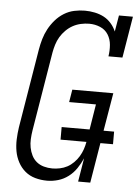

<svg xmlns="http://www.w3.org/2000/svg" viewBox="-53 -785 607 835"><g transform="rotate(5 250.0 -367.5)"><path d="M184 8Q157 8 132 1Q107 -6 88 -22Q69 -38 57 -60.5Q45 -83 40.5 -108Q36 -133 37 -159.5Q38 -186 42 -213L99 -558Q103 -581 109.5 -603.5Q116 -626 127.5 -647.5Q139 -669 155.5 -688Q172 -707 193 -720Q214 -733 237.5 -738Q261 -743 284 -743Q306 -743 327.5 -738.5Q349 -734 367 -724.5Q385 -715 399 -699Q413 -683 421 -664L433 -735H494L464 -554H403Q407 -579 405 -604Q403 -629 390.5 -649Q378 -669 355.5 -678.5Q333 -688 308 -688H307Q290 -688 271.5 -684Q253 -680 236.5 -671Q220 -662 206 -648Q192 -634 182.5 -618Q173 -602 167.5 -584Q162 -566 159 -549L102 -204Q99 -185 98 -166Q97 -147 100.5 -129Q104 -111 112 -95Q120 -79 133.5 -68Q147 -57 165 -52Q183 -47 202 -47Q218 -47 235 -50.5Q252 -54 267 -62Q282 -70 295 -83Q308 -96 317 -111Q326 -126 331.5 -142Q337 -158 340 -175H227V-230H349L367 -341H250L259 -396H438L410 -230H456V-175H401L372 0H319L336 -103Q326 -80 311.5 -58.5Q297 -37 276.5 -21.5Q256 -6 232 1Q208 8 184 8Z"/></g></svg>

Font: Iosevka Curly Slab LtObl
Style: Regular
Weight: 300
Italic angle: -9°
Monospace: yes
Designer: Belleve Invis
Foundry: Belleve Invis
Version: Version 11.0.0; ttfautohint (v1.8.3)